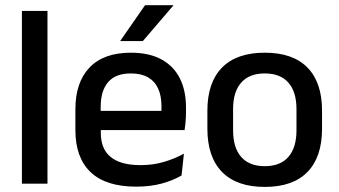

<svg xmlns="http://www.w3.org/2000/svg" viewBox="-20 -704 1298 736"><path d="M162 0H64V-662H162Z M502.5 11.5Q385.5 11.5 327.2 -44.2Q269 -100 269 -205V-285Q269 -388.5 323.2 -445.2Q377.5 -502 481.5 -502Q552 -502 599 -476.2Q646 -450.5 669.5 -403.5Q693 -356.5 693 -292V-273.5Q693 -256.5 691.5 -239Q690 -221.5 687.5 -205.5H597.5Q598.5 -231.5 598.8 -254.5Q599 -277.5 599 -296.5Q599 -337 586 -365Q573 -393 547 -407.8Q521 -422.5 481.5 -422.5Q423 -422.5 394.5 -389.2Q366 -356 366 -294.5V-248.5L366.5 -237V-193.5Q366.5 -166 374.8 -143.5Q383 -121 401.2 -104.8Q419.5 -88.5 448.5 -79.8Q477.5 -71 519 -71Q566 -71 607.2 -83Q648.5 -95 685 -115L676 -31.5Q643 -12 599.2 -0.2Q555.5 11.5 502.5 11.5ZM667.5 -205.5H321V-279H667.5ZM441.5 -548 536 -684H644V-682.5L527.5 -546.5H441.5Z M995 12.5Q887 12.5 831 -45Q775 -102.5 775 -210.5V-280Q775 -387.5 831 -444.8Q887 -502 995 -502Q1103 -502 1158.8 -444.8Q1214.5 -387.5 1214.5 -280V-210.5Q1214.5 -102.5 1158.8 -45Q1103 12.5 995 12.5ZM995 -67Q1054.5 -67 1085.5 -102.5Q1116.5 -138 1116.5 -204.5V-286Q1116.5 -352 1085.5 -387.2Q1054.5 -422.5 995 -422.5Q935.5 -422.5 904.5 -387.2Q873.5 -352 873.5 -286V-204.5Q873.5 -138 904.5 -102.5Q935.5 -67 995 -67Z"/></svg>

Font: Anek Devanagari Medium
Style: Regular
Weight: 500
Designer: Kailash Malviya (Devanagari) & Yesha Goshar (Latin)
Foundry: Ek Type
Version: Version 1.003